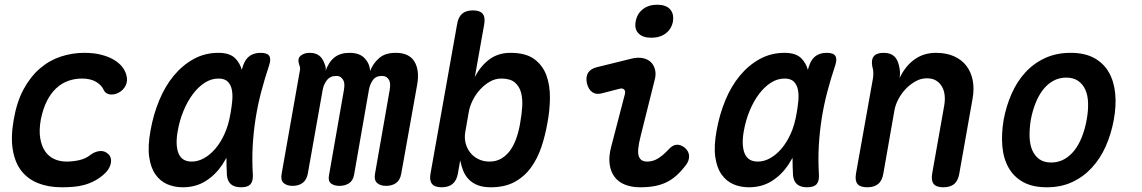

<svg xmlns="http://www.w3.org/2000/svg" viewBox="-20 -784 4840 814"><path d="M38 -276Q51 -352 80 -405.5Q109 -459 149 -493.5Q189 -528 237.5 -544Q286 -560 337 -560Q378 -560 409 -552Q440 -544 462 -531Q484 -518 497 -502Q510 -486 515 -468Q523 -443 513 -422Q503 -401 481 -390Q462 -381 444.5 -384Q427 -387 420 -402Q411 -423 387.5 -437Q364 -451 327 -451Q297 -451 269 -441Q241 -431 218 -409.5Q195 -388 178.5 -355Q162 -322 153 -277Q145 -232 150.5 -198.5Q156 -165 171 -143Q186 -121 209.5 -110Q233 -99 262 -99Q289 -99 316 -105Q343 -111 363 -127Q381 -141 402 -143.5Q423 -146 439 -131Q446 -125 449 -115.5Q452 -106 450.5 -95.5Q449 -85 443.5 -73.5Q438 -62 427 -51Q406 -31 384 -19Q362 -7 339 -0.5Q316 6 291.5 8Q267 10 242 10Q186 10 142.5 -7Q99 -24 71.5 -58.5Q44 -93 34.5 -147.5Q25 -202 38 -276Z M755 10Q719 10 689 -3Q659 -16 639 -44.5Q619 -73 612.5 -118.5Q606 -164 618 -230Q630 -298 655 -358.5Q680 -419 717 -463.5Q754 -508 801.5 -534Q849 -560 906 -560Q954 -560 977 -537Q997 -517 1005 -488Q1008 -497 1011 -507Q1021 -535 1039.5 -547.5Q1058 -560 1085 -560Q1113 -560 1121.5 -547Q1130 -534 1121 -507Q1102 -450 1087.5 -395Q1073 -340 1064 -283.5Q1055 -227 1051.5 -167.5Q1048 -108 1052 -42Q1053 -15 1041.5 -2.5Q1030 10 1002 10Q974 10 959 -3Q944 -16 942 -42Q940 -80 940 -115Q931 -99 922 -85Q892 -41 850.5 -15.5Q809 10 755 10ZM793 -99Q819 -99 844.5 -113Q870 -127 892.5 -153Q915 -179 932 -216.5Q949 -254 957 -302Q962 -329 964.5 -355.5Q967 -382 963 -403Q959 -424 946 -437.5Q933 -451 906 -451Q876 -451 848.5 -433.5Q821 -416 798 -385.5Q775 -355 758 -314Q741 -273 733 -226Q723 -168 737 -133.5Q751 -99 793 -99Z M1221 4Q1196 4 1182.5 -8Q1169 -20 1174 -47L1251 -483Q1253 -490 1252 -497Q1251 -504 1248 -511Q1240 -536 1255 -548Q1270 -560 1293 -560Q1318 -560 1333.5 -548Q1349 -536 1357 -511Q1360 -504 1361 -497Q1362 -490 1360 -483Q1374 -522 1398.5 -541Q1423 -560 1462 -560Q1505 -560 1526.5 -536.5Q1548 -513 1549 -483Q1561 -514 1586.5 -537Q1612 -560 1658 -560Q1687 -560 1706.5 -550.5Q1726 -541 1737 -523Q1748 -505 1751 -480.5Q1754 -456 1749 -427L1681 -47Q1676 -20 1659 -8Q1642 4 1617 4Q1592 4 1578.5 -8.5Q1565 -21 1570 -48L1632 -402Q1634 -414 1634 -424.5Q1634 -435 1630 -443.5Q1626 -452 1618.5 -457Q1611 -462 1598 -462Q1573 -462 1560.5 -444Q1548 -426 1544 -403L1481 -42Q1476 -17 1459 -6.5Q1442 4 1419 4Q1396 4 1383 -6.5Q1370 -17 1375 -42L1438 -402Q1440 -414 1440 -424.5Q1440 -435 1436 -443Q1432 -451 1425 -456.5Q1418 -462 1405 -462Q1380 -462 1366 -444Q1352 -426 1348 -403L1285 -48Q1280 -21 1263 -8.5Q1246 4 1221 4Z M1852 10Q1823 10 1811.5 -4.5Q1800 -19 1805 -47L1918 -682Q1923 -712 1939.5 -726Q1956 -740 1985 -740Q2014 -740 2026 -726Q2038 -712 2033 -682L1993 -457Q2017 -504 2054.5 -532Q2092 -560 2144 -560Q2209 -560 2245 -533.5Q2281 -507 2296.5 -464.5Q2312 -422 2311.5 -369Q2311 -316 2301 -264Q2292 -211 2275.5 -161.5Q2259 -112 2231 -73.5Q2203 -35 2161.5 -12.5Q2120 10 2061 10Q2029 10 2006.5 1.5Q1984 -7 1968.5 -22.5Q1953 -38 1944.5 -58.5Q1936 -79 1931 -104L1921 -47Q1916 -19 1899 -4.5Q1882 10 1852 10ZM2055 -99Q2085 -99 2107.5 -113Q2130 -127 2145.5 -150Q2161 -173 2171 -203.5Q2181 -234 2186 -267Q2192 -300 2194 -332.5Q2196 -365 2189 -391.5Q2182 -418 2162.5 -434.5Q2143 -451 2105 -451Q2080 -451 2057 -438Q2034 -425 2015 -404Q1996 -383 1983.5 -357.5Q1971 -332 1967 -307L1953 -227Q1948 -200 1954 -177Q1960 -154 1974 -136.5Q1988 -119 2009 -109Q2030 -99 2055 -99Z M2530 -388Q2506 -382 2490 -394Q2474 -406 2468 -432Q2463 -458 2473 -475Q2483 -492 2510 -499L2656 -535Q2684 -542 2705.5 -537.5Q2727 -533 2740 -520Q2753 -507 2757.5 -487Q2762 -467 2755 -443L2697 -211Q2688 -176 2686 -154.5Q2684 -133 2688.5 -121Q2693 -109 2702 -104Q2711 -99 2724 -99Q2749 -99 2771 -113Q2793 -127 2814 -150Q2832 -170 2849.5 -170.5Q2867 -171 2884 -157Q2901 -142 2901.5 -122Q2902 -102 2887 -83Q2868 -58 2848 -40Q2828 -22 2805 -11Q2782 0 2755 5Q2728 10 2694 10Q2658 10 2630 -1Q2602 -12 2585.5 -34Q2569 -56 2564.5 -88.5Q2560 -121 2572 -165L2629 -384Q2633 -397 2626.5 -404Q2620 -411 2608 -408ZM2741 -624Q2705 -624 2687 -642.5Q2669 -661 2675 -693Q2681 -726 2705.5 -745Q2730 -764 2766 -764Q2803 -764 2820.5 -745Q2838 -726 2833 -693Q2827 -661 2802.5 -642.5Q2778 -624 2741 -624Z M3155 10Q3119 10 3089 -3Q3059 -16 3039 -44.5Q3019 -73 3012.5 -118.5Q3006 -164 3018 -230Q3030 -298 3055 -358.5Q3080 -419 3117 -463.5Q3154 -508 3201.5 -534Q3249 -560 3306 -560Q3354 -560 3377 -537Q3397 -517 3405 -488Q3408 -497 3411 -507Q3421 -535 3439.5 -547.5Q3458 -560 3485 -560Q3513 -560 3521.5 -547Q3530 -534 3521 -507Q3502 -450 3487.5 -395Q3473 -340 3464 -283.5Q3455 -227 3451.5 -167.5Q3448 -108 3452 -42Q3453 -15 3441.5 -2.5Q3430 10 3402 10Q3374 10 3359 -3Q3344 -16 3342 -42Q3340 -80 3340 -115Q3331 -99 3322 -85Q3292 -41 3250.5 -15.5Q3209 10 3155 10ZM3193 -99Q3219 -99 3244.5 -113Q3270 -127 3292.5 -153Q3315 -179 3332 -216.5Q3349 -254 3357 -302Q3362 -329 3364.5 -355.5Q3367 -382 3363 -403Q3359 -424 3346 -437.5Q3333 -451 3306 -451Q3276 -451 3248.5 -433.5Q3221 -416 3198 -385.5Q3175 -355 3158 -314Q3141 -273 3133 -226Q3123 -168 3137 -133.5Q3151 -99 3193 -99Z M3726 -560Q3755 -560 3770.5 -546Q3786 -532 3792 -503Q3795 -491 3795.5 -478Q3796 -465 3794 -453Q3818 -504 3857 -532Q3896 -560 3948 -560Q3992 -560 4024.5 -545.5Q4057 -531 4077 -505Q4097 -479 4104 -443Q4111 -407 4103 -364L4047 -48Q4042 -18 4025.5 -4Q4009 10 3979 10Q3950 10 3938.5 -4Q3927 -18 3932 -48L3983 -336Q3987 -358 3985 -379Q3983 -400 3974 -416Q3965 -432 3949.5 -442Q3934 -452 3909 -452Q3884 -452 3861 -439Q3838 -426 3819.5 -406.5Q3801 -387 3788.5 -363Q3776 -339 3772 -316L3725 -48Q3720 -18 3703 -4Q3686 10 3657 10Q3627 10 3615.5 -4Q3604 -18 3609 -48L3681 -452Q3683 -465 3682.5 -477.5Q3682 -490 3678 -503Q3673 -532 3685 -546Q3697 -560 3726 -560Z M4418 10Q4358 10 4318 -12Q4278 -34 4256 -73Q4234 -112 4229.5 -164Q4225 -216 4235 -276Q4246 -335 4269 -387Q4292 -439 4327.5 -477.5Q4363 -516 4411 -538Q4459 -560 4519 -560Q4579 -560 4619 -538Q4659 -516 4681 -477.5Q4703 -439 4708 -387.5Q4713 -336 4702 -276Q4691 -216 4668 -164Q4645 -112 4609 -73Q4573 -34 4525.5 -12Q4478 10 4418 10ZM4437 -95Q4467 -95 4492 -109Q4517 -123 4535.5 -147Q4554 -171 4567 -204Q4580 -237 4587 -276Q4594 -314 4593 -347Q4592 -380 4581.5 -403.5Q4571 -427 4551 -441Q4531 -455 4500 -455Q4470 -455 4445 -441Q4420 -427 4401.5 -403Q4383 -379 4370 -346Q4357 -313 4350 -275Q4344 -237 4345 -204Q4346 -171 4356.5 -147Q4367 -123 4386.5 -109Q4406 -95 4437 -95Z"/></svg>

Font: Maple Mono NL SemiBold
Style: Italic
Weight: 600
Italic angle: -10°
Monospace: yes
Designer: subframe7536
Version: Version 7.000